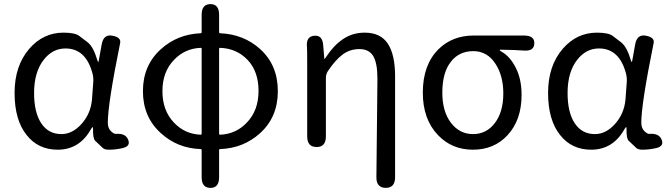

<svg xmlns="http://www.w3.org/2000/svg" viewBox="-20 -716 3263 935"><path d="M261 13Q166 13 110 -58Q51 -131 51 -263.5Q51 -396 123 -479Q191 -557 289 -557Q345 -557 366 -541Q387 -525 408 -509Q435 -487 454 -423Q457 -414 458.5 -414Q460 -414 461 -421L475 -499Q484 -551 528 -542Q571 -534 565 -506Q505 -210 505 -119Q505 -92 520 -77.5Q535 -63 544 -64Q591 -68 604 -36Q617 -4 578 5L569 7Q540 13 510 13Q489 13 480 4Q462 -14 443 -31Q432 -42 433 -92Q433 -97 431 -97Q429 -97 423 -87Q367 13 261 13ZM279 -63Q333 -63 377.5 -113Q422 -163 428 -232L434 -313Q436 -335 431 -356Q399 -480 299 -480Q236 -480 193 -425Q146 -365 146 -263Q146 -168 181 -115.5Q216 -63 279 -63Z M1005 199Q962 199 962 147V15Q962 10 957 10Q844 6 764 -67Q676 -146 676 -272Q676 -398 764 -477Q844 -549 956 -554Q962 -554 962 -560V-644Q962 -696 1005 -696Q1047 -696 1047 -644V-560Q1047 -554 1053 -554Q1167 -549 1247 -477Q1333 -399 1333 -272Q1333 -145 1246 -67Q1165 6 1052 10Q1047 10 1047 15V147Q1047 199 1005 199ZM957 -60Q962 -60 962 -65V-478Q962 -483 957 -483Q880 -480 827 -424Q771 -366 771 -272Q771 -178 827 -119Q880 -63 957 -60ZM1047 -65Q1047 -60 1052 -60Q1129 -63 1182 -119Q1239 -178 1239 -273Q1239 -368 1186 -424Q1133 -480 1052 -483Q1047 -483 1047 -478Z M1858 199Q1812 198 1813 146L1818 -332Q1818 -409 1797.5 -443Q1777 -477 1730.5 -477Q1684 -477 1648.5 -450.5Q1613 -424 1577 -370Q1567 -355 1567 -337V-52Q1567 0 1522 0Q1476 0 1476 -52V-394Q1476 -478 1475 -486Q1469 -538 1510 -542Q1551 -546 1554 -494L1559 -435Q1559 -429 1560.5 -429Q1562 -429 1569 -440Q1605 -495 1651 -526Q1697 -557 1756 -557Q1833 -557 1868.5 -503.5Q1904 -450 1904 -344V147Q1904 199 1858 199Z M2112 -59Q2039 -136 2039 -265Q2039 -400 2115 -476Q2183 -543 2287 -543H2531Q2584 -543 2582 -504Q2581 -465 2528 -470Q2490 -473 2418 -474Q2413 -474 2413 -472Q2413 -470 2423 -464Q2464 -441 2492 -385.5Q2520 -330 2520 -254Q2520 -131 2451 -57Q2386 13 2283 13Q2180 13 2112 -59ZM2431 -261Q2431 -347 2393 -405Q2353 -467 2285 -467Q2217 -467 2177 -417Q2134 -364 2134 -265Q2134 -173 2176 -118Q2218 -63 2283.5 -63Q2349 -63 2390 -117Q2431 -171 2431 -261Z M2859 13Q2764 13 2708 -58Q2649 -131 2649 -263.5Q2649 -396 2721 -479Q2789 -557 2887 -557Q2943 -557 2964 -541Q2985 -525 3006 -509Q3033 -487 3052 -423Q3055 -414 3056.5 -414Q3058 -414 3059 -421L3073 -499Q3082 -551 3126 -542Q3169 -534 3163 -506Q3103 -210 3103 -119Q3103 -92 3118 -77.5Q3133 -63 3142 -64Q3189 -68 3202 -36Q3215 -4 3176 5L3167 7Q3138 13 3108 13Q3087 13 3078 4Q3060 -14 3041 -31Q3030 -42 3031 -92Q3031 -97 3029 -97Q3027 -97 3021 -87Q2965 13 2859 13ZM2877 -63Q2931 -63 2975.5 -113Q3020 -163 3026 -232L3032 -313Q3034 -335 3029 -356Q2997 -480 2897 -480Q2834 -480 2791 -425Q2744 -365 2744 -263Q2744 -168 2779 -115.5Q2814 -63 2877 -63Z"/></svg>

Font: Resource Han Rounded JP
Style: Regular
Weight: 400
Designer: Cyano Hao (round all glyphs); Ryoko NISHIZUKA 西塚涼子 (kana, bopomofo & ideographs); Paul D. Hunt (Latin, Greek & Cyrillic)
Foundry: Cyano Hao
Version: 0.990